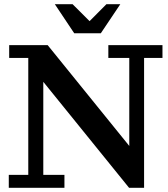

<svg xmlns="http://www.w3.org/2000/svg" viewBox="-20 -898 804 918"><path d="M335 -738.8 242.2 -877.9H327.1L408.2 -796.9L488.8 -877.9H555.2L461.9 -738.8ZM22 0V-62H115.2V-621.1H23.9V-682.1H208L598.1 -200.2V-621.1H498V-682.1H756.8V-621.1H668.9V0H597.2L187 -506.8V-62H288.1V0Z"/></svg>

Font: Montagu Slab 144pt Medium
Style: Regular
Weight: 500
Designer: Florian Karsten
Foundry: Florian Karsten
Version: Version 1.000